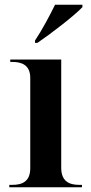

<svg xmlns="http://www.w3.org/2000/svg" viewBox="-20 -786 380 806"><path d="M127 -616V-606H137C196 -646 293 -721 326 -756V-766H211C189 -721 156 -659 127 -616ZM19 0H324V-10H312C272 -10 237 -24 237 -81V-536H23V-526H32C71 -526 107 -513 107 -459V-80C107 -23 72 -10 32 -10H19Z"/></svg>

Font: Noto Serif Display SemiBold
Style: Regular
Weight: 600
Designer: Monotype Design Team
Foundry: Monotype Imaging Inc.
Version: Version 2.009